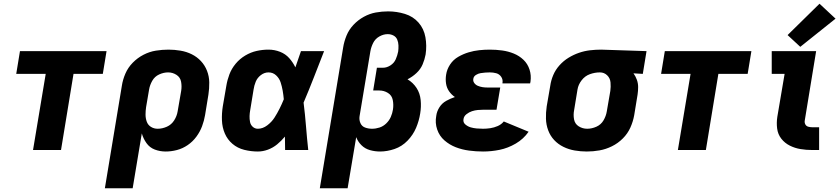

<svg xmlns="http://www.w3.org/2000/svg" viewBox="-20 -804 4504 1029"><path d="M157 0H307L374 -408H531L551 -530H87L67 -408H225Z M542 205H691L740 -89Q748 -61 765 -37Q782 -13 809.5 -2.5Q837 8 868 8Q898 8 928.5 0Q959 -8 986 -26.5Q1013 -45 1032.5 -71.5Q1052 -98 1063 -127.5Q1074 -157 1079 -187L1097 -297Q1102 -330 1101.5 -362.5Q1101 -395 1089.5 -424.5Q1078 -454 1057 -476.5Q1036 -499 1008 -513Q980 -527 947.5 -532.5Q915 -538 883 -538Q849 -538 815 -532.5Q781 -527 749 -510.5Q717 -494 691.5 -468Q666 -442 652 -409.5Q638 -377 633 -344ZM825 -114Q805 -114 789 -124Q773 -134 766.5 -152Q760 -170 760 -190Q760 -210 763 -230L779 -324Q783 -348 796 -371Q809 -394 833 -405Q857 -416 881 -416Q905 -416 925.5 -403Q946 -390 950.5 -366Q955 -342 951 -317L932 -207Q928 -182 913.5 -159Q899 -136 874.5 -125Q850 -114 825 -114Z M1362 8Q1389 8 1416 -2Q1443 -12 1465.5 -30.5Q1488 -49 1507 -72Q1507 -36 1508 0H1632Q1625 -64 1620 -127.5Q1615 -191 1607 -254Q1636 -322 1663 -391.5Q1690 -461 1717 -530H1593Q1578 -486 1563 -443Q1550 -470 1530 -492.5Q1510 -515 1480.5 -526.5Q1451 -538 1419 -538Q1387 -538 1355.5 -531Q1324 -524 1294.5 -506.5Q1265 -489 1243 -462.5Q1221 -436 1209.5 -405.5Q1198 -375 1193 -344L1174 -234Q1168 -196 1169.5 -158.5Q1171 -121 1185 -88.5Q1199 -56 1226 -33Q1253 -10 1289 -1Q1325 8 1362 8ZM1362 -114Q1346 -114 1334.5 -124.5Q1323 -135 1320 -150.5Q1317 -166 1317.5 -182Q1318 -198 1321 -214L1339 -324Q1342 -345 1350.5 -366Q1359 -387 1378 -401.5Q1397 -416 1419 -416Q1443 -416 1460 -400Q1477 -384 1484 -362.5Q1491 -341 1495 -318Q1499 -295 1501 -272Q1491 -247 1478.5 -222Q1466 -197 1451 -173.5Q1436 -150 1412 -132Q1388 -114 1362 -114Z M1694 205H1843L1889 -69Q1898 -45 1917 -26Q1936 -7 1962.5 0.5Q1989 8 2017 8Q2055 8 2094.5 -5.5Q2134 -19 2164 -50Q2194 -81 2210 -119Q2226 -157 2232 -196Q2238 -232 2234.5 -268Q2231 -304 2212.5 -332.5Q2194 -361 2164 -379Q2190 -392 2212 -412.5Q2234 -433 2245 -459Q2256 -485 2261 -512Q2268 -559 2260 -604.5Q2252 -650 2223 -683Q2194 -716 2150 -729.5Q2106 -743 2060 -743Q2027 -743 1994 -737Q1961 -731 1930 -714Q1899 -697 1874.5 -671Q1850 -645 1837 -613Q1824 -581 1819 -549ZM1974 -114Q1954 -114 1936.5 -120.5Q1919 -127 1911.5 -144.5Q1904 -162 1907 -181L1965 -529Q1969 -552 1980 -574Q1991 -596 2013 -608.5Q2035 -621 2058 -621Q2075 -621 2089 -613.5Q2103 -606 2109 -591.5Q2115 -577 2115.5 -560.5Q2116 -544 2114 -528Q2110 -507 2101 -486.5Q2092 -466 2072.5 -453.5Q2053 -441 2033 -441H2000L1980 -319H2013Q2038 -319 2059 -306Q2080 -293 2085 -268Q2090 -243 2086 -217Q2083 -197 2074.5 -177.5Q2066 -158 2050 -142.5Q2034 -127 2014 -120.5Q1994 -114 1974 -114Z M2569 8Q2613 8 2657.5 -1Q2702 -10 2744 -34.5Q2786 -59 2813 -98L2680 -153Q2667 -137 2647.5 -128.5Q2628 -120 2608 -117Q2588 -114 2569 -114Q2552 -114 2535 -115.5Q2518 -117 2502.5 -121.5Q2487 -126 2474 -137Q2461 -148 2464 -165Q2466 -181 2480 -192Q2494 -203 2509.5 -208Q2525 -213 2540.5 -214.5Q2556 -216 2572 -216H2641L2661 -335H2591Q2578 -335 2565.5 -337Q2553 -339 2541 -344Q2529 -349 2521.5 -359.5Q2514 -370 2517 -383Q2519 -395 2531 -402.5Q2543 -410 2555.5 -412Q2568 -414 2580.5 -415Q2593 -416 2605 -416Q2623 -416 2639.5 -411.5Q2656 -407 2666 -392.5Q2676 -378 2673 -360V-357H2821Q2822 -362 2823 -366Q2828 -400 2818 -431Q2808 -462 2785.5 -483.5Q2763 -505 2733.5 -517Q2704 -529 2671.5 -533.5Q2639 -538 2605 -538Q2577 -538 2548.5 -535Q2520 -532 2491.5 -523.5Q2463 -515 2436 -499.5Q2409 -484 2392 -458Q2375 -432 2371 -404Q2367 -380 2370.5 -356.5Q2374 -333 2387 -314.5Q2400 -296 2418 -284Q2394 -276 2371.5 -263.5Q2349 -251 2335 -229Q2321 -207 2318 -183Q2311 -145 2323 -110Q2335 -75 2362 -51.5Q2389 -28 2422.5 -15Q2456 -2 2493.5 3Q2531 8 2569 8Z M3125 8Q3159 8 3193 2Q3227 -4 3259.5 -20Q3292 -36 3318 -62Q3344 -88 3358.5 -120.5Q3373 -153 3379 -187L3397 -297Q3400 -317 3400 -337.5Q3400 -358 3393 -377Q3386 -396 3375 -411L3425 -408L3445 -530L3202 -538H3201Q3172 -538 3142 -534.5Q3112 -531 3083 -521Q3054 -511 3027 -494.5Q3000 -478 2978.5 -454Q2957 -430 2945 -401.5Q2933 -373 2929 -344L2910 -234Q2905 -200 2906 -167.5Q2907 -135 2918 -105.5Q2929 -76 2950 -53.5Q2971 -31 2999.5 -17Q3028 -3 3060 2.5Q3092 8 3125 8ZM3127 -114Q3102 -114 3081.5 -127Q3061 -140 3056.5 -164.5Q3052 -189 3057 -214L3075 -324Q3079 -350 3097 -373.5Q3115 -397 3141.5 -406.5Q3168 -416 3195 -416Q3218 -416 3234 -400.5Q3250 -385 3252 -362Q3254 -339 3251 -317L3232 -207Q3228 -182 3214.5 -159Q3201 -136 3176.5 -125Q3152 -114 3127 -114Z M3613 0H3763L3830 -408H3987L4007 -530H3543L3523 -408H3681Z M4333 0H4370V-122H4333Q4322 -122 4311.5 -125Q4301 -128 4296 -137.5Q4291 -147 4293 -158L4354 -530H4116V-408H4185L4146 -178Q4141 -146 4145 -115Q4149 -84 4167.5 -60.5Q4186 -37 4213 -23.5Q4240 -10 4270.5 -5Q4301 0 4333 0ZM4269 -553 4458 -704 4372 -784 4201 -616Z"/></svg>

Font: Iosevka Sparkle Heavy
Style: Italic
Weight: 900
Italic angle: -9°
Designer: Belleve Invis
Foundry: Belleve Invis
Version: Version 4.5.0; ttfautohint (v1.8.3)